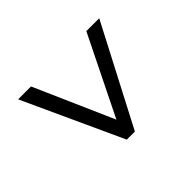

<svg xmlns="http://www.w3.org/2000/svg" viewBox="-115 -734 822 822"><g transform="rotate(45 296.0 -322.5)"><path d="M70 -155 429 -313 70 -490V-568L521 -333V-284L70 -77Z"/></g></svg>

Font: ubangla85
Style: Book
Weight: 400
Designer: Jelle Bosma - Monotype Design Team
Foundry: Monotype Imaging Inc.
Version: Version 2.003